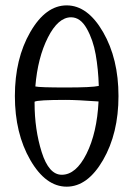

<svg xmlns="http://www.w3.org/2000/svg" viewBox="-20 -699 495 724"><path d="M228.5 -369.1Q327.1 -369.1 352.5 -375Q350.6 -438.5 340.8 -493.7Q331.1 -548.8 307.1 -591.3Q283.2 -633.8 248 -633.8Q199.2 -633.8 160.6 -557.6Q122.1 -481.4 113.3 -373Q128.9 -369.1 228.5 -369.1ZM94.2 -578.1Q152.3 -678.7 231.4 -678.7Q310.5 -678.7 368.7 -578.1Q426.8 -477.5 426.8 -336.9Q426.8 -196.3 368.7 -95.7Q310.5 4.9 231.4 4.9Q152.3 4.9 94.2 -95.7Q36.1 -196.3 36.1 -336.9Q36.1 -477.5 94.2 -578.1ZM351.6 -316.4Q269.5 -322.3 228.5 -322.3Q121.1 -322.3 110.4 -315.4V-310.5Q110.4 -210.9 137.2 -125.5Q164.1 -40 212.9 -40Q266.6 -40 306.2 -119.1Q345.7 -198.2 351.6 -316.4Z"/></svg>

Font: Crimson Text
Style: Roman
Weight: 400
Version: Version 0.13